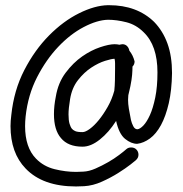

<svg xmlns="http://www.w3.org/2000/svg" viewBox="-20 -709 686 721"><path d="M409.2 -368.2Q411.1 -384.8 411.6 -407.2Q412.1 -429.7 412.1 -451.2Q412.1 -461.9 412.1 -471.2Q412.1 -480.5 410.2 -488.3Q399.4 -488.3 374.5 -480.5Q349.6 -472.7 322.8 -455.1Q295.9 -437.5 272.9 -408.2Q250 -378.9 243.2 -336.9Q237.3 -301.8 237.3 -279.3Q237.3 -256.8 241.2 -244.1Q245.1 -231.4 250 -225.6Q253.9 -220.7 262.2 -216.8Q270.5 -212.9 290 -212.9Q300.8 -212.9 317.4 -225.1Q334 -237.3 351.1 -258.3Q368.2 -279.3 384.3 -307.6Q400.4 -335.9 409.2 -368.2ZM389.6 -689.5Q494.1 -689.5 558.6 -627Q591.8 -592.8 608.9 -545.4Q626 -498 626 -434.6Q625 -370.1 613.8 -321.3Q602.5 -272.5 584.5 -239.3Q566.4 -206.1 543 -189Q519.5 -171.9 495.1 -168.9Q472.7 -168.9 449.7 -187.5Q426.8 -206.1 416 -254.9Q388.7 -211.9 355 -185.1Q321.3 -158.2 290 -158.2Q235.4 -158.2 209 -190.4Q182.6 -220.7 182.6 -280.3Q182.6 -311.5 189.5 -345.7Q198.2 -398.4 226.6 -436Q254.9 -473.6 288.6 -497.1Q322.3 -520.5 356 -531.7Q389.6 -543 410.2 -543Q415 -543 419.4 -542.5Q423.8 -542 428.7 -541Q430.7 -542 433.1 -542Q435.5 -542 439.5 -543Q450.2 -543 457 -536.1Q463.9 -529.3 465.8 -518.6Q479.5 -502 485.4 -478.5Q485.4 -466.8 477.5 -459Q477.5 -445.3 476.1 -427.7Q474.6 -410.2 469.7 -385.7Q467.8 -377.9 466.3 -370.6Q464.8 -363.3 461.9 -351.6Q461.9 -347.7 461.4 -343.3Q460.9 -338.9 460.9 -334Q460.9 -319.3 463.9 -300.8Q466.8 -282.2 471.7 -258.8Q474.6 -246.1 480.5 -234.9Q486.3 -223.6 496.1 -223.6Q505.9 -224.6 518.6 -237.8Q531.2 -251 543 -276.9Q554.7 -302.7 563 -342.8Q571.3 -382.8 571.3 -437.5Q571.3 -538.1 519.5 -587.9Q491.2 -616.2 454.6 -625.5Q418 -634.8 385.7 -634.8Q344.7 -633.8 294.4 -607.4Q244.1 -581.1 198.7 -533.2Q153.3 -485.4 119.1 -418.9Q85 -352.5 76.2 -271.5Q75.2 -261.7 74.7 -252.9Q74.2 -244.1 74.2 -235.4Q74.2 -155.3 115.2 -113.3Q143.6 -84 185.1 -73.7Q226.6 -63.5 265.6 -63.5Q273.4 -63.5 279.8 -64Q286.1 -64.5 293 -64.5Q314.5 -65.4 338.9 -76.2Q363.3 -86.9 386.2 -100.1Q409.2 -113.3 427.2 -127Q445.3 -140.6 455.1 -149.4Q461.9 -155.3 472.7 -155.3Q485.4 -155.3 493.2 -146.5Q500 -138.7 500 -127.9Q500 -116.2 490.2 -107.4Q488.3 -105.5 470.2 -91.3Q452.1 -77.1 424.3 -59.6Q396.5 -42 362.8 -26.9Q329.1 -11.7 295.9 -9.8Q288.1 -9.8 280.8 -9.3Q273.4 -8.8 265.6 -8.8Q140.6 -8.8 76.2 -76.2Q19.5 -134.8 19.5 -235.4Q19.5 -254.9 22.5 -277.3Q32.2 -370.1 71.3 -445.8Q110.4 -521.5 164.1 -575.7Q217.8 -629.9 276.9 -659.2Q335.9 -688.5 384.8 -689.5Z"/></svg>

Font: Coming Soon
Style: Regular
Weight: 400
Designer: Dathan Boardman
Foundry: Open Window
Version: Version 1.000